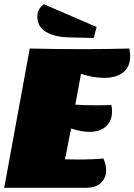

<svg xmlns="http://www.w3.org/2000/svg" viewBox="-25 -890 637 910"><path d="M438 -391Q483 -391 503 -392Q506 -377 506 -363Q506 -317 477.5 -291Q449 -265 399 -265Q360 -265 312 -281L283 -135L342 -134Q422 -134 465 -139Q478 -110 478 -83Q478 -46 453 -23Q428 0 383 0H-5L116 -660Q244 -657 369 -657Q478 -657 588 -660Q592 -634 592 -625Q592 -573 559 -547Q526 -521 469 -521Q417 -521 359 -540L332 -394Q370 -391 438 -391ZM152 -812Q152 -832 160 -845.5Q168 -859 183 -870L433 -762L419 -710L298 -713Q233 -715 192.5 -739Q152 -763 152 -812Z"/></svg>

Font: Sansita Black Italic
Style: Regular
Weight: 900
Italic angle: -11°
Designer: Pablo Cosgaya
Foundry: Omnibus-Type
Version: Version 1.006